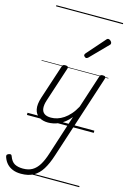

<svg xmlns="http://www.w3.org/2000/svg" viewBox="-294 -1099 1120 1707"><g transform="rotate(15 265.5 -245.5)"><path d="M198 17Q148 17 114 -5Q80 -27 71 -71Q62 -115 83 -180L186 -494Q189 -506 195.5 -510.5Q202 -515 216 -515Q233 -515 239 -509Q245 -503 241 -491L136 -170Q122 -127 125 -96Q128 -65 149.5 -48.5Q171 -32 212 -32Q240 -32 269.5 -41Q299 -50 328 -69.5Q357 -89 384 -119.5Q411 -150 434 -193L532 -494Q535 -506 541.5 -510.5Q548 -515 561 -515Q580 -515 584.5 -507.5Q589 -500 585 -488L335 281Q309 363 276 415.5Q243 468 197 493.5Q151 519 83 519Q40 519 7.5 506Q-25 493 -47 469.5Q-69 446 -81 412Q-85 401 -83.5 393Q-82 385 -68 379Q-54 374 -47 376Q-40 378 -37 388Q-19 437 11.5 453.5Q42 470 88 470Q139 470 174 449.5Q209 429 235 387Q261 345 282 278L400 -88Q375 -57 348.5 -36.5Q322 -16 296 -4.5Q270 7 245 12Q220 17 198 17ZM377 -625Q371 -625 362.5 -632Q354 -639 354 -646Q354 -650 355.5 -654Q357 -658 361 -663L505 -827Q511 -835 515.5 -837.5Q520 -840 525 -840Q532 -840 540 -835Q548 -830 553 -822.5Q558 -815 558 -808Q558 -803 556.5 -799.5Q555 -796 550 -792L395 -634Q385 -625 377 -625ZM0 490H615V500H0ZM0 -20H615V0H0ZM0 -505H615V-500H0ZM0 -1010H615V-1000H0Z"/></g></svg>

Font: Playwrite RO Guides
Style: Regular
Weight: 400
Designer: Veronika Burian, José Scaglione
Foundry: TypeTogether
Version: Version 1.003